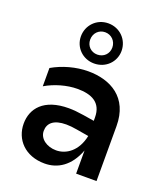

<svg xmlns="http://www.w3.org/2000/svg" viewBox="-149 -924 898 1035"><g transform="rotate(20 300.0 -407.0)"><path d="M407 0H524V-315C524 -480 408 -541 281 -541C210 -541 136 -520 77 -486V-381C129 -412 198 -432 258 -432C338 -432 399 -406 399 -319V-300L337 -310C305 -315 276 -318 250 -318C106 -318 49 -243 49 -157C49 -67 115 7 228 7C302 7 370 -34 407 -133ZM294 -591C361 -591 411 -642 411 -705C411 -769 361 -821 294 -821C228 -821 178 -769 178 -705C178 -642 228 -591 294 -591ZM294 -642C258 -642 231 -669 231 -705C231 -743 259 -770 294 -770C330 -770 358 -742 358 -705C358 -669 331 -642 294 -642ZM164 -157C164 -202 196 -231 267 -231C285 -231 305 -229 328 -225L399 -213C380 -121 319 -81 262 -81C209 -81 164 -112 164 -157Z"/></g></svg>

Font: Chess Sans SemiBold
Style: Regular
Weight: 600
Designer: Wolf Bōese
Foundry: Wolf Bōese
Version: Version 7.223;Glyphs 3.3 (3306)